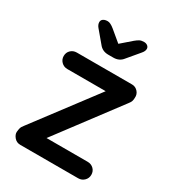

<svg xmlns="http://www.w3.org/2000/svg" viewBox="-178 -829 837 928"><g transform="rotate(30 241.0 -365.0)"><path d="M404 -92Q424 -92 437.5 -79Q451 -66 451 -46Q451 -27 437.5 -13.5Q424 0 404 0H81Q60 0 47 -15.5Q34 -31 35 -46Q36 -58 38.5 -67.5Q41 -77 51 -89L318 -443V-431H95Q75 -431 61.5 -444.5Q48 -458 48 -477Q48 -497 61.5 -510Q75 -523 95 -523H403Q422 -523 435.5 -508.5Q449 -494 447 -473Q447 -464 444.5 -455.5Q442 -447 433 -436L170 -86L166 -92ZM231 -590Q198 -590 179 -615L126 -678Q115 -691 115 -705Q115 -716 124 -722.5Q133 -729 149 -729Q164 -729 187 -710L259 -650L237 -651L305 -710Q317 -720 326.5 -725Q336 -730 351 -730Q363 -730 371 -723.5Q379 -717 379 -707Q379 -701 376 -694Q373 -687 365 -678L312 -615Q293 -590 260 -590Z"/></g></svg>

Font: Quicksand Light SemiBold
Style: Regular
Weight: 600
Version: Version 3.006